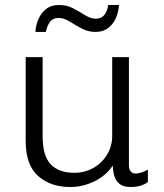

<svg xmlns="http://www.w3.org/2000/svg" viewBox="-20 -740 659 770"><path d="M262 10Q183 10 133 -34Q83 -78 83 -175V-511H151V-193Q151 -115 183.5 -81Q216 -47 278 -47Q320 -47 354.5 -66.5Q389 -86 409.5 -120Q430 -154 430 -196V-511H497V-78Q497 -60 504.5 -52Q512 -44 523 -44Q534 -44 548 -48.5Q562 -53 573 -60V-10Q560 0 542.5 5Q525 10 505 10Q475 10 459.5 -2.5Q444 -15 438.5 -34.5Q433 -54 432 -76Q406 -36 359 -13Q312 10 262 10ZM122 -612Q123 -637 133.5 -662Q144 -687 164.5 -703.5Q185 -720 217 -720Q248 -720 273.5 -706.5Q299 -693 321.5 -679Q344 -665 364 -665Q386 -665 398 -679.5Q410 -694 414 -720H457Q456 -695 445.5 -669.5Q435 -644 414.5 -628Q394 -612 363 -612Q333 -612 307 -626Q281 -640 258.5 -654Q236 -668 215 -668Q193 -668 181 -653Q169 -638 164 -612Z"/></svg>

Font: Chivo ExtraLight
Style: Regular
Weight: 250
Designer: Hector Gatti
Foundry: Omnibus-Type
Version: Version 2.002